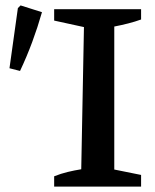

<svg xmlns="http://www.w3.org/2000/svg" viewBox="-20 -689 573 709"><path d="M180 0V-38Q205 -48 230 -54Q255 -60 280 -64L290 -589L180 -613V-655H501V-617Q479 -609 453.5 -602.5Q428 -596 402 -591V-63L501 -43V0ZM54 -427 15 -437 46 -659 56 -669 135 -644Q119 -588 99 -534Q79 -480 54 -427Z"/></svg>

Font: Piazzolla 24pt SemiBold
Style: Regular
Weight: 600
Designer: Juan Pablo del Peral
Foundry: Huerta Tipografica
Version: Version 2.005